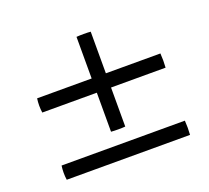

<svg xmlns="http://www.w3.org/2000/svg" viewBox="-90 -589 760 698"><g transform="rotate(-20 290.5 -239.5)"><path d="M57 -316H268V-477Q279 -478 296 -478Q313 -478 323 -477V-316H534Q536 -288 534 -261H323V-110Q313 -109 296 -109Q279 -109 268 -110V-261H57Q53 -288 57 -316ZM57 -56H534Q536 -28 534 -1H57Q53 -28 57 -56Z"/></g></svg>

Font: Tiro Gurmukhi
Style: Italic
Weight: 400
Italic angle: -11°
Designer: Gurmukhi: John Hudson & Fiona Ross, assisted by Paul Hanslow. Latin: John Hudson with Paul Hanslow, assisted by Kaja Soj
Foundry: Tiro Typeworks Ltd.
Version: Version 1.52